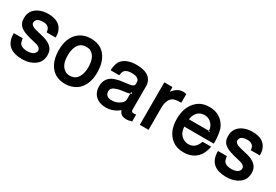

<svg xmlns="http://www.w3.org/2000/svg" viewBox="35 -1274 2932 2037"><g transform="rotate(30 1500.5 -256.0)"><path d="M322 -355Q319 -433 237 -433Q168 -433 152 -396Q147 -384 147 -373Q147 -342 200 -324L198 -325Q205 -323 212.5 -321Q220 -319 227 -317L302 -299Q420 -271 445 -198Q452 -178 452 -148Q452 -49 359 -4Q307 22 236 22Q41 22 26 -144L25 -174H134Q141 -122 155 -107Q182 -79 242 -79Q311 -79 334 -115Q342 -126 342 -142Q342 -173 301 -189L282 -195Q281 -196 278 -196L204 -214Q85 -243 55 -295Q50 -304 46 -313.5Q42 -323 40 -333L38 -369Q38 -417 60 -451.5Q82 -486 124 -508Q148 -520 177.5 -527Q207 -534 240 -534Q387 -534 422 -430V-431Q428 -417 430.5 -397.5Q433 -378 433 -355Z M764 -534Q915 -534 973 -404Q1001 -342 1001 -252Q1001 -171 974.5 -112Q948 -53 900 -18Q873 0 837 11Q801 22 765 22Q622 22 561 -98Q528 -164 528 -256Q528 -425 633 -496Q689 -534 764 -534ZM765 -433Q687 -433 655 -356Q638 -313 638 -256Q638 -135 705 -95Q717 -86 732.5 -82.5Q748 -79 765 -79Q841 -79 872 -153Q891 -194 891 -253Q891 -381 821 -420Q810 -428 795.5 -430.5Q781 -433 765 -433Z M1581 -74V10Q1563 15 1549 18Q1535 21 1523 22H1513Q1441 22 1423 -38Q1413 -30 1405 -24Q1397 -18 1389 -13Q1360 4 1330 13Q1300 22 1266 22Q1155 22 1110 -55Q1090 -92 1090 -138Q1090 -244 1185 -282L1196 -286L1235 -297L1249 -300L1346 -313Q1404 -320 1413 -339L1416 -354V-374Q1416 -422 1352 -431H1353Q1345 -432 1336.5 -432.5Q1328 -433 1320 -433Q1234 -433 1222 -374V-375L1217 -346H1111Q1113 -388 1122.5 -420Q1132 -452 1149 -472Q1206 -534 1323 -534Q1499 -534 1520 -413Q1521 -407 1521.5 -401Q1522 -395 1522 -386V-97Q1522 -72 1552 -72H1558ZM1425 -240 1435 -244 1416 -257V-235Q1418 -236 1420.5 -237Q1423 -238 1426 -240ZM1416 -235Q1408 -233 1401.5 -231.5Q1395 -230 1387 -228L1306 -216Q1265 -209 1238.5 -195.5Q1212 -182 1204 -163L1200 -140Q1201 -116 1213.5 -99.5Q1226 -83 1252 -78Q1262 -75 1283 -75Q1343 -75 1389 -115Q1401 -124 1406 -134Q1416 -148 1416 -169Z M1669 -520H1769V-462Q1775 -470 1779.5 -475.5Q1784 -481 1791 -488Q1835 -534 1889 -534H1901L1933 -529V-423Q1894 -422 1869.5 -418Q1845 -414 1834 -407L1825 -401Q1776 -364 1776 -269V0H1669Z M2087 -219Q2089 -193 2095 -172.5Q2101 -152 2111 -136Q2130 -110 2156.5 -94.5Q2183 -79 2217 -79Q2303 -79 2335 -177H2441Q2415 -39 2312 4Q2270 22 2214 22Q2080 22 2015 -89V-88Q1977 -156 1977 -253Q1977 -330 2001.5 -388.5Q2026 -447 2071 -485Q2100 -510 2137 -522Q2174 -534 2216 -534Q2332 -534 2396 -451Q2405 -439 2413.5 -425Q2422 -411 2428 -395Q2437 -367 2443 -321.5Q2449 -276 2449 -219ZM2337 -303Q2337 -301 2336.5 -300Q2336 -299 2336 -297L2350 -311H2337ZM2337 -311Q2332 -374 2287 -409Q2257 -433 2215 -433Q2143 -433 2109 -371Q2095 -345 2091 -311Z M2823 -355Q2820 -433 2738 -433Q2669 -433 2653 -396Q2648 -384 2648 -373Q2648 -342 2701 -324L2699 -325Q2706 -323 2713.5 -321Q2721 -319 2728 -317L2803 -299Q2921 -271 2946 -198Q2953 -178 2953 -148Q2953 -49 2860 -4Q2808 22 2737 22Q2542 22 2527 -144L2526 -174H2635Q2642 -122 2656 -107Q2683 -79 2743 -79Q2812 -79 2835 -115Q2843 -126 2843 -142Q2843 -173 2802 -189L2783 -195Q2782 -196 2779 -196L2705 -214Q2586 -243 2556 -295Q2551 -304 2547 -313.5Q2543 -323 2541 -333L2539 -369Q2539 -417 2561 -451.5Q2583 -486 2625 -508Q2649 -520 2678.5 -527Q2708 -534 2741 -534Q2888 -534 2923 -430V-431Q2929 -417 2931.5 -397.5Q2934 -378 2934 -355Z"/></g></svg>

Font: Ekushey Amar Bangla
Style: Bold
Weight: 700
Designer: Al Mamun Sumon
Foundry: Al Mamun Sumon
Version: Version 1.0